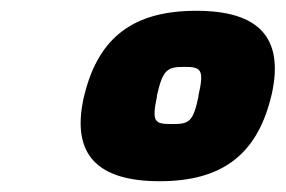

<svg xmlns="http://www.w3.org/2000/svg" viewBox="-20 -692 530 356"><path d="M137 -518 135 -510C112 -404 162 -356 276 -356C389 -356 455 -403 482 -510L484 -518C507 -623 459 -672 344 -672C230 -672 164 -625 137 -518ZM271 -513V-515C282 -563 290 -568 322 -568C353 -568 359 -563 348 -515V-513C338 -465 330 -462 299 -462C267 -462 261 -465 271 -513Z"/></svg>

Font: LT Wave Black
Style: Italic
Weight: 900
Designer: Daniel Lyons
Version: Version 2.5 (Glyphs App)